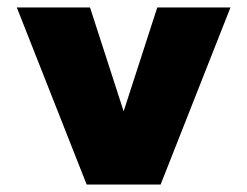

<svg xmlns="http://www.w3.org/2000/svg" viewBox="-20 -494 662 514"><path d="M25 -474H221L311 -196L401 -474H597L410 0H212Z"/></svg>

Font: Kanit Bold
Style: Regular
Weight: 700
Designer: Katatrad Team
Foundry: CadsonDemak
Version: Version 1.000